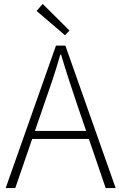

<svg xmlns="http://www.w3.org/2000/svg" viewBox="-20 -961 621 981"><path d="M9 0 266 -728H314L571 0H520L373 -430Q351 -495 331.5 -555Q312 -615 292 -682H288Q269 -615 249 -555Q229 -495 206 -430L58 0ZM125 -251V-292H452V-251ZM312 -781 167 -905 198 -941 335 -805Z"/></svg>

Font: Noto Sans SC ExtraLight
Style: Regular
Weight: 250
Designer: Ryoko NISHIZUKA 西塚涼子 (kana, bopomofo & ideographs); Paul D. Hunt (Latin, Greek & Cyrillic); Sandoll Communications 산돌커뮤니
Foundry: Adobe
Version: Version 2.004-H2;hotconv 1.0.118;makeotfexe 2.5.65603